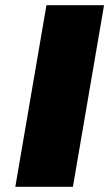

<svg xmlns="http://www.w3.org/2000/svg" viewBox="-20 -720 421 740"><path d="M159 -700 39 0H261L381 -700Z"/></svg>

Font: Jost Black
Style: Italic
Weight: 900
Italic angle: -5°
Version: Version 3.710